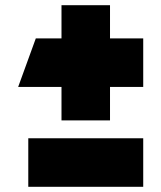

<svg xmlns="http://www.w3.org/2000/svg" viewBox="-20 -720 622 740"><path d="M50 -385 118 -572H217V-700H404V-572H532V-385H404V-256H217V-385ZM89 0V-187H532V0Z"/></svg>

Font: Clickuper
Style: Bold
Weight: 700
Designer: Denis Ignatov
Foundry: Denis Ignatov
Version: Version 1.10 April 16, 2021